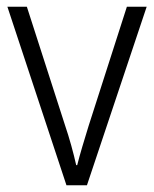

<svg xmlns="http://www.w3.org/2000/svg" viewBox="-20 -552 459 572"><path d="M178 0H239L417 -532H358L244 -177C231 -135 218 -92 210 -60H207C199 -96 187 -140 173 -181L60 -532H2Z"/></svg>

Font: Noto Sans Devanagari SemiCondensed Light
Style: Regular
Weight: 300
Width: 4
Designer: Jelle Bosma - Monotype Design Team
Foundry: Monotype Imaging Inc.
Version: Version 2.004